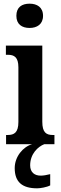

<svg xmlns="http://www.w3.org/2000/svg" viewBox="-20 -784 331 1044"><path d="M141 -632C181 -632 214 -652 214 -698C214 -745 181 -764 141 -764C99 -764 69 -745 69 -698C69 -652 99 -632 141 -632ZM13 0H155C105 14 60 68 60 130C60 206 101 240 182 240C199 240 235 234 253 224V163C233 168 216 171 201 171C169 171 144 154 144 115C144 52 187 13 221 0H276V-50H267C232 -50 210 -63 210 -122V-536H12V-486H24C57 -486 80 -473 80 -418V-121C80 -63 57 -50 22 -50H13Z"/></svg>

Font: Noto Serif Lao ExtraCondensed
Style: Bold
Weight: 700
Width: 2
Designer: Monotype Design Team
Foundry: Monotype Imaging Inc.
Version: Version 2.003